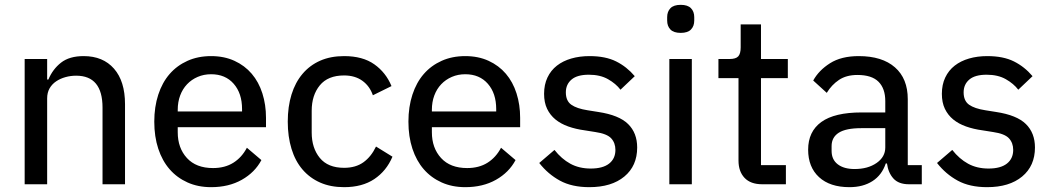

<svg xmlns="http://www.w3.org/2000/svg" viewBox="-20 -762 4351 794"><path d="M82 0V-518H175V-433H180Q198 -476 232.5 -503Q267 -530 326 -530Q406 -530 451.5 -478Q497 -426 497 -331V0H404V-317Q404 -449 295 -449Q272 -449 250.5 -443Q229 -437 212 -425.5Q195 -414 185 -396.5Q175 -379 175 -355V0Z M853 12Q799 12 755.5 -7.5Q712 -27 681.5 -62Q651 -97 634.5 -147Q618 -197 618 -259Q618 -320 634.5 -370.5Q651 -421 681.5 -456Q712 -491 755.5 -510.5Q799 -530 853 -530Q907 -530 949.5 -510.5Q992 -491 1021 -457Q1050 -423 1065 -376Q1080 -329 1080 -275V-236H715V-215Q715 -150 753 -108.5Q791 -67 861 -67Q910 -67 945 -89Q980 -111 1001 -151L1061 -100Q1034 -49 980 -18.5Q926 12 853 12ZM853 -455Q823 -455 797.5 -444Q772 -433 753.5 -413.5Q735 -394 725 -367Q715 -340 715 -308V-301H981V-311Q981 -376 946.5 -415.5Q912 -455 853 -455Z M1403 12Q1347 12 1304 -7Q1261 -26 1231 -61Q1201 -96 1185.5 -146.5Q1170 -197 1170 -259Q1170 -321 1185.5 -371Q1201 -421 1231 -456.5Q1261 -492 1304 -511Q1347 -530 1403 -530Q1480 -530 1528 -496Q1576 -462 1599 -406L1522 -368Q1509 -406 1478.5 -428Q1448 -450 1403 -450Q1336 -450 1302.5 -409Q1269 -368 1269 -304V-214Q1269 -150 1302.5 -109Q1336 -68 1403 -68Q1451 -68 1483 -91Q1515 -114 1535 -156L1603 -114Q1578 -55 1528 -21.5Q1478 12 1403 12Z M1904 12Q1850 12 1806.5 -7.5Q1763 -27 1732.5 -62Q1702 -97 1685.5 -147Q1669 -197 1669 -259Q1669 -320 1685.5 -370.5Q1702 -421 1732.5 -456Q1763 -491 1806.5 -510.5Q1850 -530 1904 -530Q1958 -530 2000.5 -510.5Q2043 -491 2072 -457Q2101 -423 2116 -376Q2131 -329 2131 -275V-236H1766V-215Q1766 -150 1804 -108.5Q1842 -67 1912 -67Q1961 -67 1996 -89Q2031 -111 2052 -151L2112 -100Q2085 -49 2031 -18.5Q1977 12 1904 12ZM1904 -455Q1874 -455 1848.5 -444Q1823 -433 1804.5 -413.5Q1786 -394 1776 -367Q1766 -340 1766 -308V-301H2032V-311Q2032 -376 1997.5 -415.5Q1963 -455 1904 -455Z M2417 12Q2345 12 2295.5 -15Q2246 -42 2210 -88L2273 -142Q2302 -105 2338.5 -85Q2375 -65 2423 -65Q2473 -65 2499 -85.5Q2525 -106 2525 -142Q2525 -171 2507.5 -190Q2490 -209 2442 -216L2398 -223Q2361 -228 2330 -239Q2299 -250 2277 -268Q2255 -286 2242.5 -312Q2230 -338 2230 -374Q2230 -412 2244 -441.5Q2258 -471 2283 -490.5Q2308 -510 2342.5 -520Q2377 -530 2418 -530Q2484 -530 2528 -508Q2572 -486 2605 -447L2546 -391Q2527 -416 2494.5 -434.5Q2462 -453 2415 -453Q2367 -453 2343.5 -433Q2320 -413 2320 -380Q2320 -345 2342.5 -329Q2365 -313 2410 -306L2454 -299Q2540 -286 2577.5 -249Q2615 -212 2615 -152Q2615 -76 2562 -32Q2509 12 2417 12Z M2795 -626Q2766 -626 2752.5 -640Q2739 -654 2739 -677V-691Q2739 -714 2752.5 -728Q2766 -742 2795 -742Q2824 -742 2837.5 -728Q2851 -714 2851 -691V-677Q2851 -654 2837.5 -640Q2824 -626 2795 -626ZM2748 -518H2841V0H2748Z M3132 0Q3084 0 3059 -26.5Q3034 -53 3034 -98V-439H2951V-518H2997Q3023 -518 3033 -529Q3043 -540 3043 -566V-661H3127V-518H3238V-439H3127V-79H3230V0Z M3739 0Q3696 0 3674.5 -24Q3653 -48 3648 -86H3643Q3627 -38 3588 -13Q3549 12 3493 12Q3412 12 3367 -29.5Q3322 -71 3322 -143Q3322 -218 3376.5 -257.5Q3431 -297 3543 -297H3641V-344Q3641 -396 3613 -424Q3585 -452 3526 -452Q3480 -452 3449.5 -431.5Q3419 -411 3399 -378L3343 -429Q3366 -471 3412.5 -500.5Q3459 -530 3531 -530Q3628 -530 3681 -483.5Q3734 -437 3734 -352V-79H3792V0ZM3514 -63Q3569 -63 3605 -88Q3641 -113 3641 -152V-232H3542Q3478 -232 3448.5 -213Q3419 -194 3419 -158V-138Q3419 -102 3444.5 -82.5Q3470 -63 3514 -63Z M4062 12Q3990 12 3940.5 -15Q3891 -42 3855 -88L3918 -142Q3947 -105 3983.5 -85Q4020 -65 4068 -65Q4118 -65 4144 -85.5Q4170 -106 4170 -142Q4170 -171 4152.5 -190Q4135 -209 4087 -216L4043 -223Q4006 -228 3975 -239Q3944 -250 3922 -268Q3900 -286 3887.5 -312Q3875 -338 3875 -374Q3875 -412 3889 -441.5Q3903 -471 3928 -490.5Q3953 -510 3987.5 -520Q4022 -530 4063 -530Q4129 -530 4173 -508Q4217 -486 4250 -447L4191 -391Q4172 -416 4139.5 -434.5Q4107 -453 4060 -453Q4012 -453 3988.5 -433Q3965 -413 3965 -380Q3965 -345 3987.5 -329Q4010 -313 4055 -306L4099 -299Q4185 -286 4222.5 -249Q4260 -212 4260 -152Q4260 -76 4207 -32Q4154 12 4062 12Z"/></svg>

Font: IBM Plex Sans Arabic Text
Style: Regular
Weight: 450
Designer: Mike Abbink, Paul van der Laan, Pieter van Rosmalen, Wael Morcos, Khajak Apelian
Foundry: Bold Monday
Version: Version 1.2